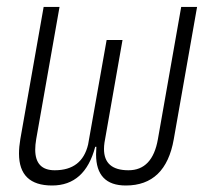

<svg xmlns="http://www.w3.org/2000/svg" viewBox="-20 -538 626 567"><path d="M351.6 9.8Q263.7 9.8 263.7 -82Q263.7 -92.8 264.6 -104.5H261.2Q231 9.8 133.8 9.8Q36.1 9.8 36.1 -84.5Q36.1 -104 40 -127L108.9 -517.6H155.8L86.9 -127Q84 -109.9 84 -96.2Q84 -35.2 141.6 -35.2Q222.2 -35.2 240.2 -111.3L294.9 -419.9H341.8L288.6 -117.2Q287.1 -106.9 287.1 -98.1Q287.1 -35.2 359.4 -35.2Q430.2 -35.2 446.3 -127L515.1 -517.6H562L493.2 -127Q469.2 9.8 351.6 9.8Z"/></svg>

Font: CaskaydiaCove NFP ExtraLight
Style: Italic
Weight: 200
Italic angle: -10°
Designer: Aaron Bell
Foundry: Saja Typeworks
Version: Version 2111.001; VTT 6.35;Nerd Fonts 3.1.1